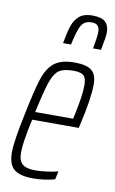

<svg xmlns="http://www.w3.org/2000/svg" viewBox="-85 -778 497 832"><g transform="rotate(10 163.5 -362.0)"><path d="M12 -87Q12 -137 37 -254Q60 -368 76.5 -419Q93 -470 123.5 -494Q154 -518 212 -518Q265 -518 287.5 -500Q310 -482 310 -438Q310 -376 282 -256L279 -242H74Q51 -139 51 -94Q51 -57 68.5 -42.5Q86 -28 125 -28Q148 -28 177 -32Q206 -36 225 -41L217 -5Q202 0 174.5 4Q147 8 122 8Q63 8 37.5 -13.5Q12 -35 12 -87ZM248 -277 254 -305Q271 -386 271 -427Q271 -461 257.5 -471.5Q244 -482 214 -482Q171 -482 150.5 -468Q130 -454 116 -414Q102 -374 81 -277ZM327 -670Q327 -650 315 -592H280Q281 -599 285.5 -624Q290 -649 290 -665Q290 -684 282 -693Q274 -702 255 -702Q223 -702 209.5 -678Q196 -654 183 -592H148Q157 -643 166.5 -670.5Q176 -698 196 -715Q216 -732 253 -732Q294 -732 310.5 -716Q327 -700 327 -670Z"/></g></svg>

Font: Saira Ultra Condensed ExLight
Style: Italic
Weight: 200
Width: 1
Italic angle: -12°
Designer: Hector Gatti with collaboration of the Omnibus-Type team
Foundry: Omnibus-Type
Version: Version 1.001; ttfautohint (v1.8)